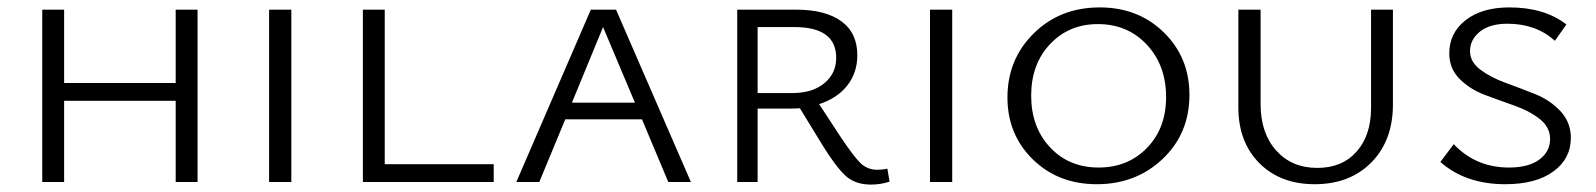

<svg xmlns="http://www.w3.org/2000/svg" viewBox="-20 -491 4305 518"><path d="M454 -465H513V0H454V-219H153V0H94V-465H153V-267H454Z M706 0V-465H766V0Z M1018 -48H1312V0H959V-465H1018Z M1783 0 1712 -169H1505L1435 0H1373L1574 -465H1642L1844 0ZM1523 -214H1693L1607 -418Z M2374 -36 2380 -1Q2356 7 2330 7Q2287 7 2261 -17Q2235 -41 2198 -101L2138 -199Q2128 -198 2109 -198H2024V0H1969V-465H2127Q2207 -465 2250 -433.5Q2293 -402 2293 -342Q2293 -295 2266 -260.5Q2239 -226 2190 -210L2247 -123Q2283 -69 2301.5 -51Q2320 -33 2347 -33Q2362 -33 2374 -36ZM2024 -240H2118Q2172 -240 2204 -266.5Q2236 -293 2236 -335Q2236 -418 2123 -418H2024Z M2489 0V-465H2549V0Z M2939 6Q2835 6 2766.5 -61Q2698 -128 2698 -228Q2698 -331 2769 -401Q2840 -471 2947 -471Q3051 -471 3120 -403.5Q3189 -336 3189 -235Q3189 -131 3117 -62.5Q3045 6 2939 6ZM2944 -39Q3023 -39 3074.5 -92Q3126 -145 3126 -229Q3126 -315 3074 -370.5Q3022 -426 2942 -426Q2864 -426 2813 -372Q2762 -318 2762 -233Q2762 -148 2813 -93.5Q2864 -39 2944 -39Z M3527 6Q3434 6 3377.5 -51Q3321 -108 3321 -201V-465H3381V-210Q3381 -132 3423 -85Q3465 -38 3534 -38Q3601 -38 3640 -82Q3679 -126 3679 -200V-465H3738V-209Q3738 -112 3680 -53Q3622 6 3527 6Z M4162 -116Q4162 -148 4134 -170Q4106 -192 4066 -206Q4026 -220 3986 -235Q3946 -250 3918 -278Q3890 -306 3890 -347Q3890 -402 3934 -436.5Q3978 -471 4052 -471Q4147 -471 4206 -425L4175 -381Q4124 -427 4047 -427Q3999 -427 3972.5 -405.5Q3946 -384 3946 -353Q3946 -324 3974 -303Q4002 -282 4042 -267.5Q4082 -253 4122 -237Q4162 -221 4190 -191Q4218 -161 4218 -119Q4218 -63 4171 -28.5Q4124 6 4041 6Q3934 6 3866 -54L3902 -102Q3962 -39 4051 -39Q4104 -39 4133 -60.5Q4162 -82 4162 -116Z"/></svg>

Font: EauTestSC Semilight
Style: Regular
Weight: 300
Designer: Christian Thalmann (Catharsis Fonts)
Version: Version 0.001;PS 000.001;hotconv 1.0.88;makeotf.lib2.5.64775